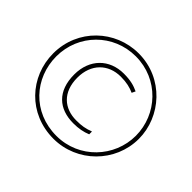

<svg xmlns="http://www.w3.org/2000/svg" viewBox="-165 -938 1161 1161"><g transform="rotate(45 416.0 -357.0)"><path d="M416 8C617 8 782 -156 782 -357C782 -546 629 -722 416 -722C217 -722 50 -565 50 -357C50 -157 202 8 416 8ZM416 -17C213 -17 76 -172 76 -357C76 -546 225 -697 416 -697C611 -697 756 -540 756 -357C756 -176 611 -17 416 -17ZM435 -143C480 -143 516 -150 550 -164V-188C510 -173 482 -168 435 -168C333 -168 257 -231 257 -356C257 -473 332 -546 439 -546C489 -546 523 -537 554 -523L565 -546C531 -562 497 -572 439 -572C316 -572 230 -487 230 -356C230 -213 312 -143 435 -143Z"/></g></svg>

Font: Noto Sans Ethiopic Thin
Style: Regular
Weight: 100
Designer: Monotype Design Team
Foundry: Monotype Imaging Inc.
Version: Version 2.102